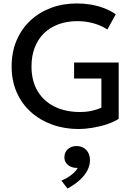

<svg xmlns="http://www.w3.org/2000/svg" viewBox="-20 -735 791 1116"><path d="M438.3 15Q355.2 15 284 -10.5Q212.8 -36.1 159.8 -83.7Q106.7 -131.3 77.1 -198.4Q47.6 -265.6 47.6 -348.8Q47.6 -431.9 76 -499.2Q104.5 -566.6 155.8 -614.8Q207.2 -663.1 276.4 -689.1Q345.7 -715 427.6 -715Q465.3 -715 504.3 -708.9Q543.3 -702.8 581.2 -689Q619.1 -675.2 652.8 -651.8L604.2 -563.8Q565.9 -588.1 521.6 -600.1Q477.3 -612.1 430.4 -612.1Q369.4 -612.1 319.9 -593.9Q270.4 -575.7 235.4 -541.4Q200.5 -507.1 181.8 -458.5Q163.1 -409.9 163.1 -349.2Q163.1 -264.3 198.9 -205Q234.8 -145.6 298.2 -114.8Q361.5 -84 443.8 -84Q484.5 -84 517 -91.7Q549.5 -99.4 569.3 -109.5V-278.5H410.7V-371.5H669.9V-44.5Q642.5 -26.1 601.3 -12.6Q560.1 0.9 516.4 7.9Q472.7 15 438.3 15ZM372.2 361 336.8 314.6Q369.6 301.4 395.3 281.2Q421.1 261.1 431.6 240.8Q410.7 241.9 393.1 234.6Q375.4 227.3 364.9 213.1Q354.3 198.9 354.3 180Q354.3 150.3 374.1 132.1Q393.9 113.9 425 113.9Q459.5 113.9 481.2 136.3Q502.9 158.8 502.9 196.2Q502.9 226 488.3 254.9Q473.6 283.8 444.5 310.5Q415.3 337.3 372.2 361Z"/></svg>

Font: Geologica Thin
Style: Regular
Weight: 100
Version: Version 1.010;gftools[0.9.28]